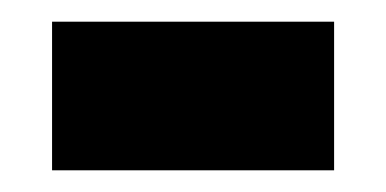

<svg xmlns="http://www.w3.org/2000/svg" viewBox="-20 -357 356 177"><path d="M28 -200V-337H288V-200Z"/></svg>

Font: Noto Sans Myanmar Condensed ExtraBold
Style: Regular
Weight: 800
Width: 3
Designer: Monotype Design Team
Foundry: Monotype Imaging Inc.
Version: Version 2.107; ttfautohint (v1.8.4.7-5d5b)